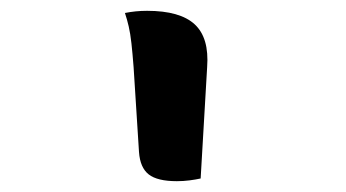

<svg xmlns="http://www.w3.org/2000/svg" viewBox="-20 -774 640 355"><path d="M351 -444Q342 -442 330.5 -440.5Q319 -439 307 -439Q271 -439 255 -451.5Q239 -464 237 -493L227 -650Q225 -676 223 -694Q221 -712 218 -725Q215 -738 211 -750Q221 -752 231 -753Q241 -754 252 -754Q313 -754 340 -729Q367 -704 363 -650Z"/></svg>

Font: Recursive Monospace Casual SemiBold
Style: Regular
Weight: 600
Version: Version 1.047